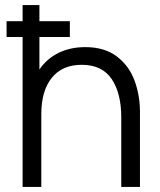

<svg xmlns="http://www.w3.org/2000/svg" viewBox="-20 -740 634 760"><path d="M534 -297V0H460V-275.5Q460 -371 422 -427.2Q384 -483.5 303.5 -483.5Q226.5 -483.5 185 -432Q143.5 -380.5 143.5 -288V0H69.5V-593.5H6V-656H69.5V-720H136V-656H256.5V-593.5H136V-465Q166 -508.5 212.5 -531Q259 -553.5 317.5 -553.5Q394 -553.5 442.5 -516.5Q491 -479.5 512.5 -421.2Q534 -363 534 -297Z"/></svg>

Font: CCSD_manrope
Style: Regular
Weight: 400
Designer: Mikhail Sharanda
Foundry: Mikhail Sharanda
Version: Version 4.503